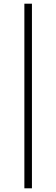

<svg xmlns="http://www.w3.org/2000/svg" viewBox="-20 -770 305 1040"><path d="M112 250V-750H153V250Z"/></svg>

Font: DeepMind Serif Text
Style: Regular
Weight: 400
Designer: Frank Grießhammer / Modifications: Colophon Foundry
Foundry: Colophon Foundry
Version: Version 5.003; ttfautohint (v1.8.2)